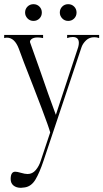

<svg xmlns="http://www.w3.org/2000/svg" viewBox="-50 -634 494 918"><path d="M50 264Q28 264 14.5 253Q1 242 1 222Q1 187 23 187Q32 187 49 192Q69 198 82 198Q105 198 121 179Q137 160 145 134L190 -1Q183 -27 149.5 -115.5Q116 -204 109 -221Q55 -358 40 -401Q20 -454 -17 -454Q-22 -454 -30 -452V-467H156V-452Q141 -455 130 -455Q110 -455 100 -446.5Q90 -438 95 -428L137 -310Q183 -176 217 -85L324 -409Q327 -420 327 -429Q327 -457 298 -457Q285 -457 271 -452V-467H424V-452Q413 -456 401 -456Q377 -456 361.5 -441Q346 -426 340 -409L158 135Q139 192 119.5 224.5Q100 257 69 262Q55 264 50 264ZM70 -574Q70 -591 81.5 -602.5Q93 -614 110 -614Q127 -614 138.5 -602.5Q150 -591 150 -574Q150 -557 138.5 -545.5Q127 -534 110 -534Q93 -534 81.5 -546Q70 -558 70 -574ZM236 -574Q236 -591 247.5 -602.5Q259 -614 276 -614Q293 -614 304.5 -602.5Q316 -591 316 -574Q316 -557 304.5 -545.5Q293 -534 276 -534Q259 -534 247.5 -546Q236 -558 236 -574Z"/></svg>

Font: Viaoda Libre
Style: Regular
Weight: 400
Designer: Gydient
Version: Version 2.000